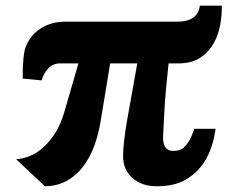

<svg xmlns="http://www.w3.org/2000/svg" viewBox="-20 -644 832 674"><path d="M601.6 -567.9Q674.3 -567.9 681.6 -624H758.8Q758.8 -489.3 680.7 -439.9Q650.9 -421.4 605.5 -421.4H571.8Q560.1 -315.4 557.1 -253.7Q554.2 -191.9 553 -175.5Q551.8 -159.2 553 -149.2Q554.2 -139.2 558.1 -131.3Q566.4 -114.3 588.9 -114.3Q611.8 -114.3 624 -125Q648.4 -146.5 661.6 -191.9H736.8Q717.8 -53.7 619.1 -6.8Q583.5 9.8 530.3 9.8Q477.1 9.8 444.6 -19.5Q412.1 -48.8 412.1 -94.2Q412.1 -139.6 425.8 -219.7L461.9 -421.4H366.7L333.5 -219.7Q313.5 -98.1 253.9 -39.1Q205.1 9.8 137.7 9.8L36.6 -85Q120.6 -91.3 175.3 -179.7Q193.8 -209.5 205.1 -248.5L255.4 -421.4H189.9Q155.3 -421.4 135.3 -384.3Q129.4 -373.5 126 -361.8L59.6 -368.2Q59.6 -454.1 70.6 -480.2Q81.5 -506.3 96.4 -522.2Q111.3 -538.1 129.9 -548.3Q164.6 -567.9 209 -567.9Z"/></svg>

Font: Merriweather
Style: Heavy Italic
Weight: 900
Italic angle: -7°
Designer: Eben Sorkin
Foundry: Eben Sorkin
Version: Version 1.001